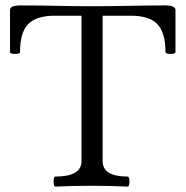

<svg xmlns="http://www.w3.org/2000/svg" viewBox="-20 -686 685 709"><path d="M185 3Q180 3 178.5 -6Q177 -15 178.5 -24.5Q180 -34 185 -34Q281 -34 281 -91V-628H183Q114 -628 84 -597Q54 -566 54 -494Q54 -489 45 -487.5Q36 -486 26.5 -487.5Q17 -489 17 -494V-649Q17 -666 55 -666Q121 -666 187 -664.5Q253 -663 320 -663Q388 -663 455.5 -664.5Q523 -666 590 -666Q628 -666 628 -649V-494Q628 -489 619 -487.5Q610 -486 600.5 -487.5Q591 -489 591 -494Q591 -566 561 -597Q531 -628 463 -628H359V-91Q359 -34 451 -34Q456 -34 457.5 -24.5Q459 -15 457.5 -6Q456 3 451 3Q385 0 318 0Q251 0 185 3Z"/></svg>

Font: Junicode
Style: Regular
Weight: 400
Designer: Peter S. Baker
Version: Version 2.100; ttfautohint (v1.8.4)